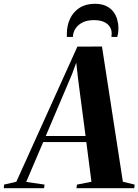

<svg xmlns="http://www.w3.org/2000/svg" viewBox="-100 -991 729 1011"><path d="M-80 0 -78.5 -19 -14 -34 307.5 -745.5 437 -746 547 -34 609 -19 607 0H302.5L305.5 -19L381.5 -34L354.5 -243H127.5L38 -33L134.5 -19L132 0ZM141 -275H350.5L311 -576L301.5 -661L279.5 -601ZM400 -971Q434.5 -971 458.2 -959.8Q482 -948.5 496.5 -929.8Q511 -911 517.2 -888.2Q523.5 -865.5 523.5 -842.5Q523.5 -827.5 521.8 -816.5Q520 -805.5 517.5 -796.5H486.5Q487 -799.5 487.5 -803.8Q488 -808 488 -816Q488 -834.5 478.2 -850Q468.5 -865.5 448 -875.2Q427.5 -885 394 -885Q359.5 -885 335.2 -873Q311 -861 297.8 -841Q284.5 -821 284 -796.5H252Q252 -801 252 -804.5Q252 -808 252 -813.5Q252 -856.5 268.8 -892.2Q285.5 -928 318.5 -949.5Q351.5 -971 400 -971Z"/></svg>

Font: Merriweather 144pt
Style: Bold Italic
Weight: 700
Italic angle: -7.8°
Version: Version 2.101